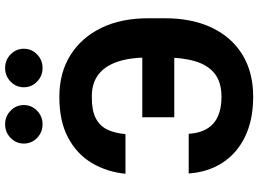

<svg xmlns="http://www.w3.org/2000/svg" viewBox="-148 -838 996 740"><g transform="rotate(-90 350.0 -468.0)"><path d="M580.9 -417.6V-294.3H268V-417.6ZM51.4 -238.7H204.3Q208.1 -176.1 243.3 -144.3Q278.4 -112.6 347.5 -112.3Q403.5 -112.6 436.6 -138.8Q469.6 -165 484.1 -214.6Q498.6 -264.1 498.4 -333.4V-392.2Q498.6 -464.1 482.1 -513Q465.6 -561.9 432 -587.3Q398.3 -612.6 346.3 -612.1Q294.9 -612.6 264.7 -597.1Q234.5 -581.5 220.6 -552.4Q206.6 -523.2 203.1 -482.4H50.2Q57.5 -554.3 91.7 -612Q126 -669.7 189.4 -703.5Q252.7 -737.3 346.3 -737.3Q439 -737.3 507 -694.9Q575.1 -652.5 612.6 -575.3Q650.1 -498 649.6 -392.4V-333Q650.1 -227.3 613.7 -150.4Q577.2 -73.4 509.4 -31.8Q441.6 9.8 347.5 9.8Q257.6 9.8 193.1 -21.6Q128.5 -52.9 92.5 -109Q56.5 -165 51.4 -238.7ZM457.9 -802Q427.1 -802 405.4 -823.1Q383.7 -844.3 383.7 -874.1Q383.7 -904 405.5 -925.1Q427.2 -946.3 457.9 -946.3Q488.7 -946.3 510.4 -925.1Q532.1 -904 532.1 -874.1Q532.1 -844.2 510.4 -823.1Q488.6 -802 457.9 -802ZM240.9 -802Q210.2 -802 188.4 -823.1Q166.7 -844.3 166.7 -874.1Q166.7 -904 188.5 -925.1Q210.2 -946.3 241 -946.3Q271.7 -946.3 293.4 -925.1Q315.1 -904 315.1 -874.1Q315.1 -844.2 293.4 -823.1Q271.6 -802 240.9 -802Z"/></g></svg>

Font: GitLab Sans
Style: Regular
Weight: 400
Designer: Rasmus Andersson
Foundry: Modifications by GitLab B.V., manufactured by rsms
Version: Version 4.000;git-c8fb6b7